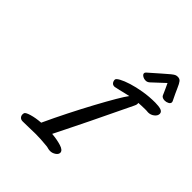

<svg xmlns="http://www.w3.org/2000/svg" viewBox="-246 -1087 1250 1250"><g transform="rotate(45 379.0 -462.0)"><path d="M420.9 2.9Q409.7 2.9 399.9 0Q388.7 -3.4 379.9 -3.9Q347.7 -7.3 322.5 -8.5Q297.4 -9.8 275.4 -9.8Q250 -9.8 218.8 -8.5Q187.5 -7.3 158.7 -7.3Q142.6 -7.3 133.8 -16.6Q125 -25.9 125 -39.6Q125 -44.9 126.5 -50.8Q129.9 -62 166.3 -72.8Q202.6 -83.5 249.5 -86.9Q288.1 -170.4 328.9 -251.2Q369.6 -332 412.1 -410.6Q453.6 -487.3 484.6 -540Q515.6 -592.8 532.7 -615.2L484.4 -604Q472.7 -600.6 459.5 -597.7Q446.3 -594.7 431.6 -591.8Q426.3 -589.8 419.9 -589.8Q405.8 -589.8 397.9 -599.9Q390.1 -609.9 390.1 -624Q390.1 -633.8 414.8 -647.5Q439.5 -661.1 481.4 -674.3Q522 -687 574 -695.8Q626 -704.6 682.1 -704.6Q715.3 -704.6 735.8 -697.8Q754.9 -690.4 754.9 -673.3Q754.9 -655.3 736.3 -640.6Q717.8 -626 694.3 -626Q689.5 -626 681.6 -627Q678.7 -627.4 675.5 -627.4Q672.4 -627.4 668.9 -627.4Q650.9 -627.4 635.3 -626.7Q619.6 -626 605.5 -625Q606.4 -618.2 606.4 -617.7Q606.4 -610.8 604 -604.7Q601.6 -598.6 599.1 -593.3L467.3 -319.8Q422.9 -228.5 395.8 -174.6Q368.7 -120.6 351.6 -85.9Q401.4 -81.5 438.7 -69.8Q476.1 -58.1 476.1 -36.1Q476.1 -21 458.3 -9Q440.4 2.9 420.9 2.9ZM716.8 -756.8Q706.1 -756.8 697 -760.5Q688 -764.2 684.1 -772.5L674.8 -793.9L663.1 -819.8L648.4 -851.1L564 -772.5Q551.3 -761.2 537.1 -761.2Q520.5 -761.2 507.8 -769.3Q495.1 -777.3 495.1 -787.6Q495.1 -794.4 501.5 -800.3Q546.9 -839.8 577.6 -867.2Q608.4 -894.5 624 -907.2Q639.2 -919.4 647.5 -923.3Q655.8 -927.2 667.5 -927.2Q685.1 -927.2 694.8 -915.3Q704.6 -903.3 717.3 -873.5Q730 -843.8 756.3 -790Q757.8 -786.6 757.8 -782.7Q757.8 -771 744.4 -763.9Q731 -756.8 716.8 -756.8Z"/></g></svg>

Font: Damion
Style: Regular
Weight: 400
Designer: Vernon Adams
Foundry: Vernon Adams
Version: Version 1.100; ttfautohint (v1.8.4.7-5d5b)